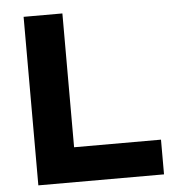

<svg xmlns="http://www.w3.org/2000/svg" viewBox="-51 -752 731 799"><g transform="rotate(-5 314.5 -352.0)"><path d="M239 -145H602V0H77V-704H239Z"/></g></svg>

Font: Prodigy Sans
Style: Bold
Weight: 700
Designer: Wei Huang
Foundry: Wei Huang
Version: Version 1.003; ttfautohint (v1.8.3)